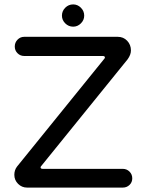

<svg xmlns="http://www.w3.org/2000/svg" viewBox="-20 -850 663 871"><path d="M261 -779Q261 -800 276 -815Q291 -830 312 -830Q332 -830 347 -815Q362 -800 362 -779Q362 -759 347 -744Q332 -729 312 -729Q291 -729 276 -744Q261 -759 261 -779ZM57 -94 452 -582Q456 -586 456 -589Q456 -596 446 -596H90Q72 -596 59.5 -608.5Q47 -621 47 -639Q47 -657 59.5 -670Q72 -683 90 -683H514Q540 -683 557 -665Q574 -647 574 -621Q574 -602 559 -581L168 -98Q164 -94 164 -91Q164 -84 174 -84H537Q555 -84 567.5 -71.5Q580 -59 580 -41Q580 -23 567.5 -11Q555 1 537 1H103Q79 1 62 -16Q45 -33 45 -57Q45 -78 57 -94Z"/></svg>

Font: 寒蝉全圆体
Style: Regular
Weight: 400
Designer: Warren2060
      Designed by Motoya company      

      [Varela Round]
      Joe Prince(Latin component); Avraham Cornf
Foundry: ChillType
Version: Version 3.200